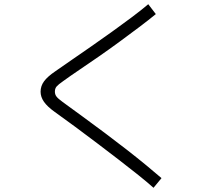

<svg xmlns="http://www.w3.org/2000/svg" viewBox="-20 -818 1040 913"><path d="M748 29 710 75Q681 49 638.5 15Q596 -19 546 -57.5Q496 -96 442.5 -136.5Q389 -177 337 -215.5Q285 -254 240 -286Q205 -311 189 -334Q173 -357 173 -382Q173 -409 189.5 -431.5Q206 -454 243 -479Q277 -503 321.5 -533.5Q366 -564 415.5 -598.5Q465 -633 514.5 -668.5Q564 -704 608 -737Q652 -770 685 -798L721 -751Q687 -723 642.5 -689.5Q598 -656 549 -620Q500 -584 451 -550Q402 -516 357.5 -486Q313 -456 280 -432Q257 -416 249 -406.5Q241 -397 241 -382Q241 -369 248.5 -359Q256 -349 278 -333Q322 -301 374 -263Q426 -225 479.5 -185Q533 -145 583 -106Q633 -67 675.5 -32Q718 3 748 29Z"/></svg>

Font: Murecho Thin Light
Style: Regular
Weight: 300
Version: Version 1.010